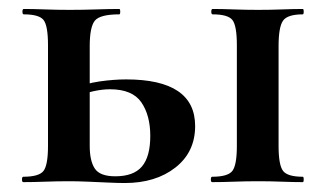

<svg xmlns="http://www.w3.org/2000/svg" viewBox="-20 -406 727 428"><path d="M453 0Q450 0 450 -6Q450 -12 453 -12Q488 -12 498 -25Q508 -38 508 -81V-305Q508 -349 498 -361.5Q488 -374 454 -374Q451 -374 451 -380Q451 -386 454 -386Q475 -386 501.5 -385Q528 -384 556 -384Q583 -384 609 -385Q635 -386 655 -386Q657 -386 657 -380Q657 -374 655 -374Q621 -374 611 -360Q601 -346 601 -303V-81Q601 -38 611 -25Q621 -12 655 -12Q657 -12 657 -6Q657 0 655 0Q634 0 608.5 -1Q583 -2 556 -2Q528 -2 501.5 -1Q475 0 453 0ZM180 -303V-81Q180 -47 191.5 -30Q203 -13 237 -13Q278 -13 296.5 -35Q315 -57 315 -103Q315 -149 295 -178Q275 -207 225 -207Q208 -207 187.5 -202.5Q167 -198 144 -187L138 -206Q170 -220 202 -224.5Q234 -229 261 -229Q415 -229 415 -125Q415 -67 371 -32.5Q327 2 258 2Q244 2 222 1Q200 0 176.5 -1Q153 -2 135 -2Q107 -2 80.5 -1Q54 0 32 0Q29 0 29 -6Q29 -12 32 -12Q67 -12 77 -25Q87 -38 87 -81V-305Q87 -349 77 -361.5Q67 -374 33 -374Q30 -374 30 -380Q30 -386 33 -386Q54 -386 80.5 -385Q107 -384 135 -384Q165 -384 194 -385Q223 -386 246 -386Q248 -386 248 -380Q248 -374 246 -374Q203 -374 191.5 -360Q180 -346 180 -303Z"/></svg>

Font: Cormorant Light
Style: Regular
Weight: 300
Designer: Christian Thalmann (Catharsis Fonts)
Foundry: Catharsis Fonts
Version: Version 4.000